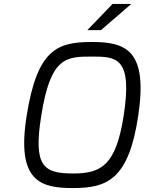

<svg xmlns="http://www.w3.org/2000/svg" viewBox="-20 -950 733 974"><path d="M423 -797H492L646 -930H551ZM189 -361C236 -660 313 -663 446 -663C570 -663 654 -660 607 -361C568 -112 494 -70 352 -70C202 -70 148 -104 189 -361ZM115 -361C62 -28 188 4 350 4C523 4 632 -38 681 -361C731 -692 622 -737 448 -737C273 -737 169 -704 115 -361Z"/></svg>

Font: Exo
Style: Regular Italic
Weight: 400
Designer: Natanael Gama
Version: Version 1.00